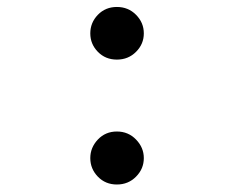

<svg xmlns="http://www.w3.org/2000/svg" viewBox="-20 -504 656 538"><path d="M307.5 -337Q275.5 -337 254.2 -358.8Q233 -380.5 233 -410.5Q233 -440.5 254.2 -462.5Q275.5 -484.5 307.5 -484.5Q339.5 -484.5 361.2 -462.5Q383 -440.5 383 -410.5Q383 -380.5 361.2 -358.8Q339.5 -337 307.5 -337ZM307.5 13Q275.5 13 254.2 -9Q233 -31 233 -61Q233 -90.5 254.2 -113Q275.5 -135.5 307.5 -135.5Q339.5 -135.5 361.2 -113Q383 -90.5 383 -61Q383 -31 361.2 -9Q339.5 13 307.5 13Z"/></svg>

Font: Overpass Mono Light SemiBold
Style: Regular
Weight: 600
Monospace: yes
Version: Version 4.000